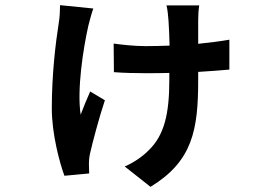

<svg xmlns="http://www.w3.org/2000/svg" viewBox="-20 -631 1040 745"><path d="M213 -611C213 -592 212 -566 208 -542C196 -466 181 -344 181 -210C181 -111 212 3 230 51L326 42C326 30 325 13 325 4C325 -4 326 -21 329 -34C339 -78 364 -173 387 -242L330 -276C317 -247 302 -211 293 -186C278 -283 303 -444 323 -532C327 -548 335 -578 342 -598ZM870 -477C837 -471 796 -466 749 -461V-552C749 -568 750 -591 753 -610H626C630 -597 633 -564 634 -549C636 -522 637 -488 638 -454C607 -453 576 -452 545 -452C500 -452 449 -458 421 -462L422 -351C460 -348 505 -347 542 -347C575 -347 606 -347 637 -348V-322C637 -190 618 -106 556 -47C533 -23 495 2 464 15L564 94C728 -6 749 -128 749 -321V-352C797 -355 838 -358 870 -361Z"/></svg>

Font: Noto Sans Mono CJK JP Bold
Style: Regular
Weight: 700
Designer: Ryoko NISHIZUKA (kana & ideographs); Paul D. Hunt (Latin, Greek & Cyrillic); Wenlong ZHANG (bopomofo); Sandoll Communica
Foundry: Adobe Systems Incorporated
Version: Version 1.004;PS 1.004;hotconv 1.0.82;makeotf.lib2.5.63406